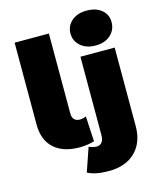

<svg xmlns="http://www.w3.org/2000/svg" viewBox="-145 -920 1004 1224"><g transform="rotate(-15 357.0 -308.5)"><path d="M110.5 -44.5C150.8 -8.2 207 10 279 10C311.7 10 344 5.3 376 -4L367 -171C362.3 -168.3 356.2 -166 348.5 -164C340.8 -162 333.3 -161 326 -161C310 -161 297.7 -165.5 289 -174.5C280.3 -183.5 276 -196.7 276 -214V-742H50V-202C50 -133.3 70.2 -80.8 110.5 -44.5ZM280 177C314.7 195 361 204 419 204C493.7 204 552.2 183.2 594.5 141.5C636.8 99.8 658 43.3 658 -28V-547H432V-30C432 -8.7 427.7 7.2 419 17.5C410.3 27.8 399 33 385 33C367 33 350 28.7 334 20ZM446.5 -623.5C471.5 -601.8 504.3 -591 545 -591C586.3 -591 619.3 -602.2 644 -624.5C668.7 -646.8 681 -675.3 681 -710C681 -742.7 668.7 -769.3 644 -790C619.3 -810.7 586.3 -821 545 -821C504.3 -821 471.5 -810.2 446.5 -788.5C421.5 -766.8 409 -739.3 409 -706C409 -672.7 421.5 -645.2 446.5 -623.5Z"/></g></svg>

Font: Montserrat Custom Black
Style: Regular
Weight: 900
Designer: Julieta Ulanovsky
Foundry: Julieta Ulanovsky
Version: Version 7.200